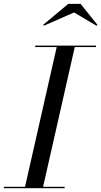

<svg xmlns="http://www.w3.org/2000/svg" viewBox="-60 -990 532 1010"><path d="M70 0 240 -750H335L165 0ZM-40 0V-7.5H280V0ZM125 -742.5V-750H445V-742.5ZM171.5 -855 167 -859.5 299 -969.5H364L452.5 -859.5L448 -854.5L329.5 -924.5Z"/></svg>

Font: Bodoni Moda 28pt
Style: Italic
Weight: 400
Italic angle: -13°
Designer: Owen Earl
Foundry: indestructible type
Version: Version 2.004